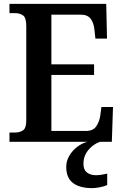

<svg xmlns="http://www.w3.org/2000/svg" viewBox="-20 -734 638 994"><path d="M29 0V-48H58Q83 -48 99.5 -59.5Q116 -71 116 -110V-599Q116 -643 99 -654.5Q82 -666 58 -666H29V-714H530L534 -534H474L469 -579Q466 -614 450 -636Q434 -658 399 -658H246V-401H467V-346H246V-56H425Q461 -56 477.5 -79Q494 -102 499 -135L505 -180H565L559 0ZM458 240Q393 240 358 213.5Q323 187 323 130Q323 99 339 72Q355 45 380 26Q405 7 433 0H499Q479 6 459 21.5Q439 37 425.5 60Q412 83 412 115Q412 145 430 159Q448 173 476 173Q489 173 503.5 171Q518 169 535 165V224Q520 231 496.5 235.5Q473 240 458 240Z"/></svg>

Font: Noto Serif Tamil SemiCondensed SemiBold
Style: Regular
Weight: 600
Width: 4
Designer: Indian Type Foundry, Tom Grace, and the Monotype Design Team
Foundry: Monotype Imaging Inc.
Version: Version 2.004; ttfautohint (v1.8.4.7-5d5b)